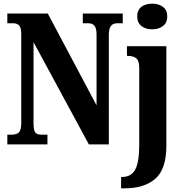

<svg xmlns="http://www.w3.org/2000/svg" viewBox="-20 -788 1002 1048"><path d="M20 -53H44Q71 -53 83.5 -65.5Q96 -78 96 -118V-600Q96 -637 84.5 -649Q73 -661 51 -661H20V-714H241L507 -213V-600Q507 -634 495.5 -647.5Q484 -661 463 -661H432V-714H650V-661H619Q597 -661 585.5 -646.5Q574 -632 574 -596V0H465L163 -558V-118Q163 -77 172.5 -65Q182 -53 206 -53H239V0H20ZM729 -698Q729 -733 751.5 -750.5Q774 -768 811 -768Q846 -768 869.5 -750.5Q893 -733 893 -698Q893 -664 869.5 -646Q846 -628 811 -628Q775 -628 752 -646Q729 -664 729 -698ZM641 178H647Q695 178 717.5 138.5Q740 99 740 0V-417Q740 -456 724 -469.5Q708 -483 677 -483H673V-536H888V8Q888 135 828 187.5Q768 240 659 240H641Z"/></svg>

Font: Noto Serif CondExtraBold
Style: Regular
Weight: 800
Width: 3
Designer: Monotype Design Team
Foundry: Monotype Imaging Inc.
Version: Version 1.001